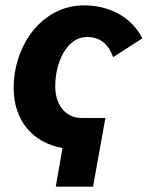

<svg xmlns="http://www.w3.org/2000/svg" viewBox="-20 -549 551 716"><path d="M188 147H327L373 -109H283C229 -109 186 -153 186 -227C186 -316 229 -411 304 -411C355 -411 385 -383 402 -336L511 -406C468 -490 382 -529 294 -529C136 -529 31 -380 31 -221C31 -100 101 -17 213 3Z"/></svg>

Font: Fixel Text 20240404
Style: Bold Italic
Weight: 700
Width: 4
Italic angle: -10°
Designer: AlfaBravo + MacPaw
Foundry: Kyrylo Tkachov, Marchela Mozhyna, Serhii Makarenko, Maria Weinstein, Zakhar Kryvoshyya
Version: Version 1.211;Glyphs 3.2 (3225)